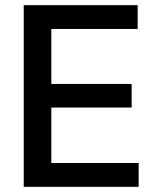

<svg xmlns="http://www.w3.org/2000/svg" viewBox="-20 -727 615 747"><path d="M72.3 -707H515.6V-614.3H179.7V-400.4H492.2V-308.6H179.7V-92.8H519.5V0H72.3Z"/></svg>

Font: Pretendard Medium
Style: Regular
Weight: 500
Designer: Base glyphs from Inter by Rasmus Andersson; Hangeul glyphs from Noto Sans CJK(Source Han Sans) by Jang Soo-young and Kan
Foundry: Kil Hyung-jin
Version: Version 1.309